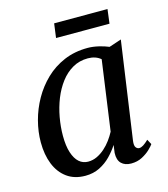

<svg xmlns="http://www.w3.org/2000/svg" viewBox="-107 -788 771 883"><g transform="rotate(-15 278.0 -347.0)"><path d="M443.5 -89Q440.5 -66.5 447 -57.8Q453.5 -49 463 -49Q472 -49 482.8 -55.8Q493.5 -62.5 508 -76.5L521 -52.5Q516 -44.5 500.5 -29.5Q485 -14.5 461.8 -2.2Q438.5 10 409.5 10Q379.5 10 362.8 -6.5Q346 -23 347.5 -57L352.5 -93.5Q336 -68 313 -44.2Q290 -20.5 259.5 -5.2Q229 10 191.5 10Q139.5 10 104 -15.8Q68.5 -41.5 50.2 -87Q32 -132.5 32 -191.5Q32 -241.5 45.5 -293Q59 -344.5 85.5 -391.5Q112 -438.5 150.5 -475.5Q189 -512.5 239.5 -534Q290 -555.5 352 -555.5Q376.5 -555.5 403.5 -549.2Q430.5 -543 451.5 -534L510 -553.5ZM401.5 -488.5Q390 -498.5 374.5 -503.8Q359 -509 340.5 -509Q300 -509 267.5 -490.2Q235 -471.5 210.8 -439.5Q186.5 -407.5 170.2 -366.8Q154 -326 146 -281.5Q138 -237 138 -194Q138 -146 148.5 -113.8Q159 -81.5 177.2 -65.5Q195.5 -49.5 220 -49.5Q242.5 -49.5 262.5 -59Q282.5 -68.5 300 -84Q317.5 -99.5 331.2 -118.2Q345 -137 355 -156ZM233 -704.5H487L478.5 -637H224Z"/></g></svg>

Font: Merriweather 48pt
Style: Italic
Weight: 400
Italic angle: -7.8°
Version: Version 2.101